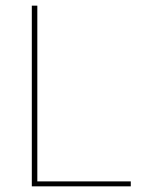

<svg xmlns="http://www.w3.org/2000/svg" viewBox="-20 -659 518 679"><path d="M112 0H92.5V-639H112ZM99 -17.5H442.5V0H99Z"/></svg>

Font: Anek Gujarati Medium Thin
Style: Regular
Weight: 250
Version: Version 1.003